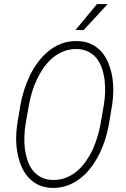

<svg xmlns="http://www.w3.org/2000/svg" viewBox="-20 -925 627 955"><path d="M521.5 -305.7 538.1 -405.3Q543 -438 543.5 -473.9Q543.9 -509.8 538.1 -544.9Q531.7 -579.6 518.8 -611.3Q505.9 -643.1 484.9 -667.5Q463.4 -691.4 432.9 -706.1Q402.3 -720.7 361.3 -720.7Q319.8 -721.2 284.9 -707.8Q250 -694.3 221.7 -670.9Q192.4 -647.5 169.2 -616.2Q146 -585 128.9 -549.8Q111.8 -514.6 100.1 -477.5Q88.4 -440.4 82 -405.3L65.4 -305.2Q60.5 -272.9 60.3 -237.1Q60.1 -201.2 66.4 -166.5Q72.8 -131.3 85.7 -99.6Q98.6 -67.9 120.1 -43.9Q141.6 -19.5 171.9 -5.1Q202.1 9.3 243.2 9.8Q284.2 9.8 319.1 -3.7Q354 -17.1 382.8 -40.5Q411.6 -63.5 434.6 -94.7Q457.5 -126 475.1 -161.1Q492.2 -196.3 503.7 -233.4Q515.1 -270.5 521.5 -305.7ZM497.1 -406.7 479.5 -305.2Q474.1 -275.4 464.4 -243.4Q454.6 -211.4 440.9 -180.7Q426.3 -149.9 407 -122.6Q387.7 -95.2 363.8 -74.2Q339.4 -53.7 309.6 -41.7Q279.8 -29.8 244.6 -29.8Q209 -30.3 184.1 -43.5Q159.2 -56.6 142.6 -78.1Q125.5 -100.1 116.5 -128.4Q107.4 -156.7 103.5 -187Q100.1 -217.8 101.3 -248.3Q102.5 -278.8 106.9 -305.2L124.5 -406.2Q129.9 -436 139.6 -468Q149.4 -500 164.1 -530.8Q178.2 -561 197.5 -588.4Q216.8 -615.7 241.2 -636.7Q265.6 -657.2 295.2 -669.2Q324.7 -681.2 359.9 -681.2Q395 -680.7 420.2 -667.5Q445.3 -654.3 461.9 -633.3Q478.5 -611.3 487.8 -583Q497.1 -554.7 500.5 -524.9Q503.9 -494.1 502.7 -463.6Q501.5 -433.1 497.1 -406.7ZM462.4 -904.8 355.5 -775.9 396 -775.4 515.1 -904.3Z"/></svg>

Font: Roboto Mono ExtraLight
Style: Italic
Weight: 250
Italic angle: -10°
Monospace: yes
Designer: Google
Version: Version 3.000